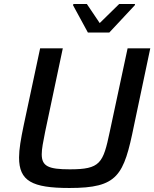

<svg xmlns="http://www.w3.org/2000/svg" viewBox="-20 -929 769 957"><path d="M344 -903 418 -767H525L652 -903L653 -909H574L477 -814L413 -909H346ZM326 8C568 8 597 -53 648 -304L729 -688H616L527 -272C494 -115 480 -85 328 -85C222 -85 188 -100 188 -160C188 -187 195 -222 205 -272L293 -688H180L98 -304C84 -237 75 -185 75 -144C75 -27 139 8 326 8Z"/></svg>

Font: Saira UNSAM Medium Italic
Style: Regular
Weight: 500
Italic angle: -12°
Designer: Hector Gatti with collaboration of the Omnibus-Type team
Foundry: Omnibus-Type
Version: Version 0.072;PS 000.072;hotconv 1.0.88;makeotf.lib2.5.64775